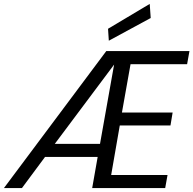

<svg xmlns="http://www.w3.org/2000/svg" viewBox="-34 -961 988 981"><path d="M-14 0 509 -700H934L922 -633H633L589 -386H848L837 -320H578L534 -67H822L810 0H437L465 -159H196L78 0ZM549 -631 246 -226H477ZM522 -753 518 -814 731 -941 736 -869Z"/></svg>

Font: DM Sans Italic
Style: Regular
Weight: 400
Italic angle: -10°
Designer: Colophon Foundry, Jonny Pinhorn
Foundry: Colophon Foundry
Version: Version 4.004; ttfautohint (v1.8.4.7-5d5b)